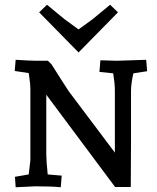

<svg xmlns="http://www.w3.org/2000/svg" viewBox="-20 -785 662 809"><path d="M101 -50 108 -110V-410Q108 -428 104.5 -451.5Q101 -475 101 -477L42 -486L46 -533Q110 -529 133 -529H182L197 -514Q259 -416 270 -400L464 -142V-405Q464 -431 457 -476L399 -482L403 -531L472 -529L596 -533L600 -485L542 -476Q532 -433 532 -400V-193L531 3H465L175 -386V-133Q175 -110 181 -50L240 -45L236 4Q199 0 129 0L46 4L43 -40ZM178 -765 252 -704Q256 -701 311 -661L370 -704L444 -765L477 -733L311 -564L145 -733Z"/></svg>

Font: Andada SC
Style: Regular
Weight: 400
Designer: Carolina Giovagnoli
Foundry: Carolina Giovagnoli
Version: Version 1.003